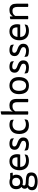

<svg xmlns="http://www.w3.org/2000/svg" viewBox="2036 -2810 1028 5139"><g transform="rotate(-90 2549.5 -241.0)"><path d="M249 -141.6Q341.8 -141.6 391.6 -189.5Q442.4 -236.3 442.4 -320.3Q442.4 -352.5 435.5 -374Q428.7 -395.5 418 -409.2Q418 -410.2 418 -413.1Q437.5 -413.1 496.1 -413.1Q496.1 -430.7 493.2 -450.2Q490.2 -468.8 484.4 -482.4Q438.5 -482.4 345.7 -482.4Q325.2 -492.2 299.8 -497.1Q275.4 -502 248 -502Q162.1 -502 108.4 -456.1Q54.7 -410.2 54.7 -322.3Q54.7 -267.6 71.3 -234.4Q87.9 -201.2 113.3 -180.7Q113.3 -179.7 113.3 -176.8Q89.8 -164.1 78.1 -142.6Q66.4 -121.1 66.4 -93.8Q66.4 -70.3 75.2 -51.8Q85 -34.2 102.5 -22.5Q102.5 -20.5 102.5 -17.6Q73.2 -4.9 49.8 23.4Q26.4 52.7 26.4 101.6Q26.4 184.6 92.8 218.8Q160.2 252.9 259.8 252.9Q371.1 252.9 436.5 212.9Q502.9 172.9 502.9 84Q502.9 -7.8 439.5 -35.2Q376 -63.5 278.3 -63.5Q218.8 -63.5 185.5 -72.3Q153.3 -82 153.3 -110.4Q153.3 -120.1 158.2 -132.8Q163.1 -145.5 171.9 -153.3Q189.5 -147.5 209 -144.5Q229.5 -141.6 249 -141.6ZM261.7 10.7Q348.6 10.7 383.8 30.3Q418 48.8 418 88.9Q418 136.7 376 158.2Q334 179.7 266.6 179.7Q207 179.7 159.2 160.2Q112.3 140.6 112.3 89.8Q112.3 62.5 127.9 39.1Q143.6 16.6 170.9 3.9Q193.4 7.8 214.8 9.8Q235.4 10.7 261.7 10.7ZM137.7 -323.2Q137.7 -372.1 166 -400.4Q193.4 -428.7 248 -428.7Q300.8 -428.7 330.1 -401.4Q359.4 -373 359.4 -323.2Q359.4 -272.5 330.1 -244.1Q301.8 -214.8 248 -214.8Q194.3 -214.8 166 -243.2Q137.7 -271.5 137.7 -323.2Z M980.5 -213.9Q986.3 -232.4 989.3 -252Q992.2 -272.5 992.2 -294.9Q992.2 -385.7 945.3 -444.3Q898.4 -502 799.8 -502Q688.5 -502 625 -426.8Q561.5 -352.5 561.5 -236.3Q561.5 -119.1 626 -49.8Q690.4 19.5 811.5 19.5Q861.3 19.5 899.4 8.8Q937.5 -2 960.9 -15.6Q970.7 -28.3 977.5 -51.8Q985.4 -76.2 982.4 -96.7Q953.1 -80.1 915 -69.3Q877 -58.6 832 -58.6Q751 -58.6 703.1 -95.7Q654.3 -131.8 651.4 -213.9Q761.7 -213.9 980.5 -213.9ZM652.3 -287.1Q658.2 -349.6 695.3 -388.7Q731.4 -426.8 795.9 -426.8Q868.2 -426.8 890.6 -381.8Q907.2 -345.7 907.2 -305.7Q907.2 -296.9 906.2 -287.1Q822.3 -287.1 652.3 -287.1Z M1090.8 -102.5Q1089.8 -94.7 1089.8 -84Q1089.8 -72.3 1091.8 -56.6Q1095.7 -28.3 1107.4 -11.7Q1134.8 4.9 1173.8 12.7Q1212.9 19.5 1251 19.5Q1330.1 19.5 1384.8 -15.6Q1439.5 -50.8 1439.5 -135.7Q1439.5 -180.7 1418.9 -208Q1399.4 -235.4 1371.1 -252.9Q1335.9 -273.4 1295.9 -287.1Q1255.9 -299.8 1228.5 -317.4Q1213.9 -327.1 1206.1 -339.8Q1197.3 -352.5 1197.3 -370.1Q1197.3 -396.5 1215.8 -412.1Q1235.4 -426.8 1279.3 -426.8Q1315.4 -426.8 1351.6 -415Q1386.7 -403.3 1416 -379.9Q1418.9 -398.4 1414.1 -425.8Q1410.2 -452.1 1400.4 -466.8Q1372.1 -485.4 1338.9 -494.1Q1304.7 -502 1269.5 -502Q1192.4 -502 1150.4 -465.8Q1109.4 -429.7 1109.4 -361.3Q1109.4 -317.4 1128.9 -292Q1148.4 -265.6 1176.8 -248Q1196.3 -237.3 1216.8 -228.5Q1238.3 -220.7 1257.8 -212.9Q1295.9 -197.3 1323.2 -179.7Q1350.6 -161.1 1350.6 -125Q1350.6 -92.8 1324.2 -74.2Q1297.9 -55.7 1249 -55.7Q1209 -55.7 1165 -68.4Q1120.1 -81.1 1090.8 -102.5Z M1621.1 -244.1Q1621.1 -335 1668 -377.9Q1713.9 -420.9 1790 -420.9Q1825.2 -420.9 1854.5 -412.1Q1883.8 -404.3 1913.1 -385.7Q1917 -408.2 1912.1 -432.6Q1908.2 -458 1897.5 -471.7Q1876 -485.4 1844.7 -494.1Q1813.5 -502 1773.4 -502Q1672.9 -502 1602.5 -437.5Q1532.2 -373 1532.2 -237.3Q1532.2 -118.2 1592.8 -48.8Q1652.3 19.5 1763.7 19.5Q1807.6 19.5 1841.8 10.7Q1875 2 1899.4 -11.7Q1911.1 -25.4 1918.9 -51.8Q1923.8 -72.3 1923.8 -88.9Q1923.8 -94.7 1923.8 -98.6Q1895.5 -82 1863.3 -72.3Q1831.1 -61.5 1792 -61.5Q1712.9 -61.5 1667 -106.4Q1621.1 -151.4 1621.1 -244.1Z M2138.7 -343.8Q2154.3 -374 2187.5 -397.5Q2219.7 -420.9 2274.4 -420.9Q2336.9 -420.9 2360.4 -386.7Q2383.8 -353.5 2383.8 -293.9Q2383.8 -197.3 2383.8 -4.9Q2390.6 -1 2401.4 0Q2412.1 2 2427.7 2Q2443.4 2 2454.1 0Q2463.9 -1 2470.7 -4.9Q2470.7 -107.4 2470.7 -311.5Q2470.7 -354.5 2462.9 -384.8Q2455.1 -416 2442.4 -437.5Q2417 -476.6 2377.9 -489.3Q2338.9 -502 2299.8 -502Q2226.6 -502 2188.5 -475.6Q2150.4 -449.2 2134.8 -416Q2133.8 -416 2130.9 -416Q2135.7 -446.3 2136.7 -478.5Q2138.7 -511.7 2138.7 -553.7Q2138.7 -614.3 2138.7 -735.4Q2111.3 -735.4 2088.9 -730.5Q2066.4 -724.6 2051.8 -715.8Q2051.8 -681.6 2051.8 -612.3Q2051.8 -460 2051.8 -4.9Q2058.6 -1 2069.3 0Q2080.1 2 2095.7 2Q2111.3 2 2122.1 0Q2131.8 -1 2138.7 -4.9Q2138.7 -118.2 2138.7 -343.8Z M2828.1 -502Q2723.6 -502 2661.1 -434.6Q2598.6 -368.2 2598.6 -248Q2598.6 -114.3 2658.2 -46.9Q2716.8 19.5 2828.1 19.5Q2933.6 19.5 2995.1 -48.8Q3055.7 -117.2 3055.7 -248Q3055.7 -372.1 2994.1 -436.5Q2931.6 -502 2828.1 -502ZM2687.5 -248Q2687.5 -330.1 2722.7 -377.9Q2756.8 -425.8 2828.1 -425.8Q2893.6 -425.8 2930.7 -377.9Q2966.8 -330.1 2966.8 -248Q2966.8 -158.2 2932.6 -107.4Q2897.5 -55.7 2828.1 -55.7Q2757.8 -55.7 2722.7 -106.4Q2687.5 -157.2 2687.5 -248Z M3154.3 -102.5Q3153.3 -94.7 3153.3 -84Q3153.3 -72.3 3155.3 -56.6Q3159.2 -28.3 3170.9 -11.7Q3198.2 4.9 3237.3 12.7Q3276.4 19.5 3314.5 19.5Q3393.6 19.5 3448.2 -15.6Q3502.9 -50.8 3502.9 -135.7Q3502.9 -180.7 3482.4 -208Q3462.9 -235.4 3434.6 -252.9Q3399.4 -273.4 3359.4 -287.1Q3319.3 -299.8 3292 -317.4Q3277.3 -327.1 3269.5 -339.8Q3260.7 -352.5 3260.7 -370.1Q3260.7 -396.5 3279.3 -412.1Q3298.8 -426.8 3342.8 -426.8Q3378.9 -426.8 3415 -415Q3450.2 -403.3 3479.5 -379.9Q3482.4 -398.4 3477.5 -425.8Q3473.6 -452.1 3463.9 -466.8Q3435.5 -485.4 3402.3 -494.1Q3368.2 -502 3333 -502Q3255.9 -502 3213.9 -465.8Q3172.9 -429.7 3172.9 -361.3Q3172.9 -317.4 3192.4 -292Q3211.9 -265.6 3240.2 -248Q3259.8 -237.3 3280.3 -228.5Q3301.8 -220.7 3321.3 -212.9Q3359.4 -197.3 3386.7 -179.7Q3414.1 -161.1 3414.1 -125Q3414.1 -92.8 3387.7 -74.2Q3361.3 -55.7 3312.5 -55.7Q3272.5 -55.7 3228.5 -68.4Q3183.6 -81.1 3154.3 -102.5Z M3598.6 -102.5Q3597.7 -94.7 3597.7 -84Q3597.7 -72.3 3599.6 -56.6Q3603.5 -28.3 3615.2 -11.7Q3642.6 4.9 3681.6 12.7Q3720.7 19.5 3758.8 19.5Q3837.9 19.5 3892.6 -15.6Q3947.3 -50.8 3947.3 -135.7Q3947.3 -180.7 3926.8 -208Q3907.2 -235.4 3878.9 -252.9Q3843.8 -273.4 3803.7 -287.1Q3763.7 -299.8 3736.3 -317.4Q3721.7 -327.1 3713.9 -339.8Q3705.1 -352.5 3705.1 -370.1Q3705.1 -396.5 3723.6 -412.1Q3743.2 -426.8 3787.1 -426.8Q3823.2 -426.8 3859.4 -415Q3894.5 -403.3 3923.8 -379.9Q3926.8 -398.4 3921.9 -425.8Q3918 -452.1 3908.2 -466.8Q3879.9 -485.4 3846.7 -494.1Q3812.5 -502 3777.3 -502Q3700.2 -502 3658.2 -465.8Q3617.2 -429.7 3617.2 -361.3Q3617.2 -317.4 3636.7 -292Q3656.2 -265.6 3684.6 -248Q3704.1 -237.3 3724.6 -228.5Q3746.1 -220.7 3765.6 -212.9Q3803.7 -197.3 3831.1 -179.7Q3858.4 -161.1 3858.4 -125Q3858.4 -92.8 3832 -74.2Q3805.7 -55.7 3756.8 -55.7Q3716.8 -55.7 3672.9 -68.4Q3627.9 -81.1 3598.6 -102.5Z M4459 -213.9Q4464.8 -232.4 4467.8 -252Q4470.7 -272.5 4470.7 -294.9Q4470.7 -385.7 4423.8 -444.3Q4377 -502 4278.3 -502Q4167 -502 4103.5 -426.8Q4040 -352.5 4040 -236.3Q4040 -119.1 4104.5 -49.8Q4168.9 19.5 4290 19.5Q4339.8 19.5 4377.9 8.8Q4416 -2 4439.5 -15.6Q4449.2 -28.3 4456.1 -51.8Q4463.9 -76.2 4460.9 -96.7Q4431.6 -80.1 4393.6 -69.3Q4355.5 -58.6 4310.5 -58.6Q4229.5 -58.6 4181.6 -95.7Q4132.8 -131.8 4129.9 -213.9Q4240.2 -213.9 4459 -213.9ZM4130.9 -287.1Q4136.7 -349.6 4173.8 -388.7Q4210 -426.8 4274.4 -426.8Q4346.7 -426.8 4369.1 -381.8Q4385.7 -345.7 4385.7 -305.7Q4385.7 -296.9 4384.8 -287.1Q4300.8 -287.1 4130.9 -287.1Z M4691.4 -343.8Q4707 -374 4739.3 -397.5Q4771.5 -420.9 4824.2 -420.9Q4886.7 -420.9 4909.2 -386.7Q4932.6 -352.5 4932.6 -294.9Q4932.6 -198.2 4932.6 -4.9Q4939.5 -1 4950.2 0Q4960.9 2 4976.6 2Q4992.2 2 5002.9 0Q5012.7 -1 5019.5 -4.9Q5019.5 -107.4 5019.5 -311.5Q5019.5 -390.6 4995.1 -430.7Q4969.7 -470.7 4933.6 -487.3Q4915 -496.1 4893.6 -499Q4872.1 -502 4851.6 -502Q4781.2 -502 4741.2 -475.6Q4702.1 -449.2 4685.5 -415Q4684.6 -415 4681.6 -415Q4679.7 -433.6 4675.8 -490.2Q4654.3 -490.2 4635.7 -486.3Q4617.2 -482.4 4604.5 -475.6Q4604.5 -453.1 4604.5 -407.2Q4604.5 -306.6 4604.5 -4.9Q4611.3 -1 4622.1 0Q4632.8 2 4648.4 2Q4664.1 2 4674.8 0Q4684.6 -1 4691.4 -4.9Q4691.4 -118.2 4691.4 -343.8Z"/></g></svg>

Font: cl
Style: Regular
Weight: 400
Designer: Mitja Miklavcic
Version: Version 1.0